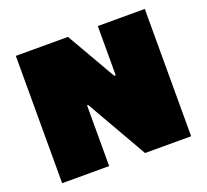

<svg xmlns="http://www.w3.org/2000/svg" viewBox="-119 -832 1050 975"><g transform="rotate(-20 406.0 -344.0)"><path d="M58 0V-688H340L493 -422H501V-688H755V0H506L318 -328H312V0Z"/></g></svg>

Font: Saira Expanded Black
Style: Regular
Weight: 900
Width: 7
Designer: Hector Gatti with collaboration of the Omnibus-Type team
Foundry: Omnibus-Type
Version: Version 1.101